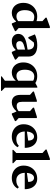

<svg xmlns="http://www.w3.org/2000/svg" viewBox="1424 -2230 1040 3929"><g transform="rotate(90 1944.5 -265.0)"><path d="M247 14Q184 14 137 -15.5Q90 -45 64 -98.5Q38 -152 38 -223Q38 -306 74 -370Q110 -434 173 -470Q236 -506 319 -506Q373 -506 412 -492V-613L341 -678V-698L526 -765H554V-126L616 -71V-51L481 13H459L423 -72H415Q385 -33 340 -9.5Q295 14 247 14ZM187 -252Q187 -172 220 -126.5Q253 -81 312 -81Q370 -81 412 -118V-423Q376 -446 327 -446Q261 -446 224 -395.5Q187 -345 187 -252Z M822 14Q757 14 715 -23.5Q673 -61 673 -120Q673 -252 889 -291L995 -309V-316Q995 -377 966.5 -409.5Q938 -442 886 -442Q867 -442 848 -436L763 -325H739L683 -458Q720 -479 782.5 -493Q845 -507 906 -507Q1019 -507 1078 -461Q1137 -415 1137 -327V-126L1199 -71V-51L1065 13H1042L1007 -64H998Q931 14 822 14ZM821 -148Q821 -114 840.5 -95.5Q860 -77 895 -77Q953 -77 995 -107V-258L936 -243Q874 -228 847.5 -206Q821 -184 821 -148Z M1466 14Q1403 14 1356 -15.5Q1309 -45 1283 -98.5Q1257 -152 1257 -223Q1257 -306 1293 -370Q1329 -434 1392 -470Q1455 -506 1538 -506Q1624 -506 1678 -468L1755 -508H1773V156L1839 219V235H1543V219L1631 156V-68Q1601 -30 1557 -8Q1513 14 1466 14ZM1406 -252Q1406 -172 1439 -126.5Q1472 -81 1531 -81Q1589 -81 1631 -118V-423Q1595 -446 1546 -446Q1480 -446 1443 -395.5Q1406 -345 1406 -252Z M2075 14Q2000 14 1960.5 -30.5Q1921 -75 1921 -161V-358L1853 -419V-439L2034 -498H2063V-196Q2063 -137 2083.5 -111.5Q2104 -86 2150 -86Q2207 -86 2253 -125V-359L2183 -420V-441L2367 -499H2396V-126L2457 -71V-51L2323 13H2301L2263 -79H2255Q2172 14 2075 14Z M2775 14Q2701 14 2644 -16.5Q2587 -47 2554.5 -101.5Q2522 -156 2522 -227Q2522 -309 2556.5 -372Q2591 -435 2652 -470.5Q2713 -506 2793 -506Q2856 -506 2904 -475Q2952 -444 2978.5 -386.5Q3005 -329 3005 -251H2670Q2673 -169 2714 -123.5Q2755 -78 2826 -78Q2911 -78 2963 -130L2992 -106Q2963 -50 2905 -18Q2847 14 2775 14ZM2772 -441Q2731 -441 2704 -401.5Q2677 -362 2672 -295L2856 -321Q2856 -380 2833 -410.5Q2810 -441 2772 -441Z M3046 0V-16L3111 -79V-613L3040 -678V-698L3225 -765H3253V-79L3319 -16V0Z M3621 14Q3547 14 3490 -16.5Q3433 -47 3400.5 -101.5Q3368 -156 3368 -227Q3368 -309 3402.5 -372Q3437 -435 3498 -470.5Q3559 -506 3639 -506Q3702 -506 3750 -475Q3798 -444 3824.5 -386.5Q3851 -329 3851 -251H3516Q3519 -169 3560 -123.5Q3601 -78 3672 -78Q3757 -78 3809 -130L3838 -106Q3809 -50 3751 -18Q3693 14 3621 14ZM3618 -441Q3577 -441 3550 -401.5Q3523 -362 3518 -295L3702 -321Q3702 -380 3679 -410.5Q3656 -441 3618 -441Z"/></g></svg>

Font: Platypi SemiBold
Style: Regular
Weight: 600
Designer: David Sargent
Foundry: Bolt Cutter Type
Version: Version 1.200; ttfautohint (v1.8.4.7-5d5b)